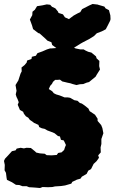

<svg xmlns="http://www.w3.org/2000/svg" viewBox="-45 -924 575 964"><path d="M119 17 101 16 89 11H68L52 5L35 4L15 -9L-10 -21L-12 -31L-15 -56L-22 -69L-21 -96L-25 -116L-20 -127L-4 -144L15 -165L33 -169L39 -178L59 -182L75 -179L88 -182L110 -181L131 -164L137 -158L155 -154L180 -152L189 -145L214 -144L240 -146L247 -156L264 -159L277 -171L281 -184L286 -196L280 -209L275 -219L261 -222L256 -239L246 -241L229 -255L212 -262L193 -269L179 -277L165 -280L152 -286L148 -297L126 -307L117 -314L105 -322L97 -333L85 -340L75 -353L71 -363L55 -372L50 -384L44 -398L49 -411L43 -427L38 -437L34 -450L38 -468L33 -497L39 -507L47 -520L58 -554L64 -566L63 -585L78 -597L89 -610L91 -620L113 -628L115 -639L135 -644L143 -657L168 -666L191 -676L207 -681H214L239 -683L256 -691L287 -685L319 -688L334 -681L358 -676H375L385 -670L398 -664L414 -660L437 -641L440 -631L454 -618L453 -592L457 -575L440 -548L435 -539L402 -512L390 -509L373 -502L356 -501L339 -497L320 -502L308 -506L293 -509L281 -512L268 -515L256 -524L243 -523H232L221 -513L216 -503L207 -493L200 -477L206 -473L217 -466L225 -456L237 -450L254 -445L267 -440L279 -435H295L307 -433L328 -421L344 -418L356 -407L366 -404L379 -395L399 -379L405 -366L432 -348L445 -328V-317L463 -296L469 -281L474 -255L464 -226V-201L460 -184L461 -159L448 -144L452 -132L440 -115L425 -101L412 -75L398 -67L390 -51L366 -37L359 -27L341 -22L318 -11L313 -2L282 7L262 10L231 12L218 15L196 16L169 15L156 20L133 18ZM283 -665 278 -670 242 -680 217 -698 213 -712 193 -720 184 -729 154 -756 147 -758 121 -778 116 -796 105 -826 117 -848 118 -865 130 -875 141 -893 167 -897 190 -902 207 -900 216 -890 233 -882 246 -866 249 -859 271 -852 281 -837 301 -828 325 -846 345 -857 358 -863 367 -878 404 -897 420 -904 446 -901 448 -900 479 -891 485 -882 502 -873 509 -847 510 -828 508 -820 496 -796 486 -777 467 -767 441 -757 427 -743 403 -728 372 -712 358 -704 318 -679 300 -675Z"/></svg>

Font: Winky Rough ExtraBold
Style: Italic
Weight: 800
Italic angle: -8.97852°
Designer: Simon Atzbach
Foundry: typofactur
Version: Version 1.206; ttfautohint (v1.8.4.7-5d5b)